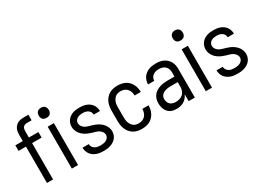

<svg xmlns="http://www.w3.org/2000/svg" viewBox="-30 -1396 2792 2064"><g transform="rotate(-30 1366.0 -363.5)"><path d="M127 0V-451H35V-520H127V-601Q127 -619 130 -637Q133 -655 141 -671Q149 -687 161.5 -700Q174 -713 190.5 -721Q207 -729 224.5 -732Q242 -735 260 -735H321V-666H260Q248 -666 236 -661.5Q224 -657 216.5 -647.5Q209 -638 206 -625.5Q203 -613 203 -601V-520H321V-451H203V0Z M436 0V-520H513V0ZM475 -608Q462 -608 449.5 -611.5Q437 -615 428.5 -624Q420 -633 416 -645Q412 -657 412 -670Q412 -683 416 -695Q420 -707 428.5 -716Q437 -725 449.5 -729Q462 -733 475 -733Q487 -733 499.5 -729Q512 -725 520.5 -716Q529 -707 533 -695Q537 -683 537 -670Q537 -657 533 -645Q529 -633 520.5 -624Q512 -615 499.5 -611.5Q487 -608 475 -608Z M830 8Q809 8 787.5 5.5Q766 3 745.5 -4Q725 -11 706.5 -23.5Q688 -36 675 -53Q662 -70 655 -91Q648 -112 648 -134V-137H725V-135Q725 -117 735 -101.5Q745 -86 760.5 -76.5Q776 -67 794 -64Q812 -61 830 -61Q848 -61 866 -64Q884 -67 899.5 -75Q915 -83 925.5 -98Q936 -113 936 -131Q936 -152 923.5 -169.5Q911 -187 893.5 -197.5Q876 -208 856 -213.5Q836 -219 816.5 -225Q797 -231 778 -238.5Q759 -246 741.5 -256.5Q724 -267 708.5 -281Q693 -295 682 -312Q671 -329 664.5 -349Q658 -369 658 -390Q658 -411 664.5 -431Q671 -451 683.5 -468Q696 -485 713.5 -497Q731 -509 750.5 -516Q770 -523 791 -525.5Q812 -528 833 -528Q854 -528 874.5 -525.5Q895 -523 915 -515.5Q935 -508 952 -496Q969 -484 981.5 -467Q994 -450 1000.5 -429.5Q1007 -409 1007 -388V-385H930V-386Q930 -404 921 -419Q912 -434 898 -443Q884 -452 867 -455.5Q850 -459 833 -459Q816 -459 799 -456Q782 -453 767.5 -444.5Q753 -436 744 -421Q735 -406 735 -389Q735 -369 747 -351.5Q759 -334 776.5 -323Q794 -312 814 -306.5Q834 -301 854 -295Q874 -289 893 -281.5Q912 -274 929.5 -263.5Q947 -253 962.5 -239Q978 -225 989 -208Q1000 -191 1006.5 -171Q1013 -151 1013 -131Q1013 -109 1006 -88.5Q999 -68 985.5 -51Q972 -34 953.5 -22.5Q935 -11 915 -4Q895 3 873.5 5.5Q852 8 830 8Z M1304 8Q1278 8 1251.5 2.5Q1225 -3 1202.5 -16.5Q1180 -30 1163 -50Q1146 -70 1135.5 -94.5Q1125 -119 1121 -145Q1117 -171 1117 -197V-323Q1117 -349 1121 -375Q1125 -401 1135.5 -425.5Q1146 -450 1163 -470Q1180 -490 1202.5 -503.5Q1225 -517 1251.5 -522.5Q1278 -528 1304 -528Q1328 -528 1352.5 -523.5Q1377 -519 1399 -508Q1421 -497 1438.5 -479.5Q1456 -462 1467.5 -440Q1479 -418 1484.5 -394Q1490 -370 1490 -345V-343H1413V-344Q1413 -367 1406 -388.5Q1399 -410 1384 -427Q1369 -444 1347.5 -451.5Q1326 -459 1304 -459Q1287 -459 1271 -455Q1255 -451 1241.5 -441Q1228 -431 1218.5 -417Q1209 -403 1203.5 -387.5Q1198 -372 1196 -355.5Q1194 -339 1194 -323V-197Q1194 -181 1196 -164.5Q1198 -148 1203.5 -132.5Q1209 -117 1218.5 -103Q1228 -89 1241.5 -79Q1255 -69 1271 -65Q1287 -61 1304 -61Q1326 -61 1347.5 -68.5Q1369 -76 1384 -93Q1399 -110 1406 -131.5Q1413 -153 1413 -176V-177H1490V-175Q1490 -150 1484.5 -126Q1479 -102 1467.5 -80Q1456 -58 1438.5 -40.5Q1421 -23 1399 -12Q1377 -1 1352.5 3.5Q1328 8 1304 8Z M1734 8Q1714 8 1694.5 4.5Q1675 1 1658 -8.5Q1641 -18 1628 -33Q1615 -48 1607 -65.5Q1599 -83 1595.5 -102.5Q1592 -122 1592 -142Q1592 -167 1598.5 -191.5Q1605 -216 1620 -236Q1635 -256 1656 -269.5Q1677 -283 1701 -291Q1725 -299 1750 -302Q1775 -305 1800 -305H1886V-357Q1886 -378 1879.5 -398Q1873 -418 1857.5 -432.5Q1842 -447 1821.5 -453Q1801 -459 1780 -459Q1761 -459 1742.5 -455Q1724 -451 1708.5 -440Q1693 -429 1684 -411.5Q1675 -394 1675 -375V-374H1598V-375Q1598 -397 1604.5 -419Q1611 -441 1623.5 -459.5Q1636 -478 1654 -491.5Q1672 -505 1692.5 -513.5Q1713 -522 1735.5 -525Q1758 -528 1780 -528Q1804 -528 1827.5 -524.5Q1851 -521 1872.5 -511Q1894 -501 1912 -485Q1930 -469 1941.5 -448Q1953 -427 1958 -404Q1963 -381 1963 -357V0H1886V-85Q1876 -63 1860.5 -44.5Q1845 -26 1824.5 -14Q1804 -2 1780.5 3Q1757 8 1734 8ZM1763 -61Q1787 -61 1810.5 -68Q1834 -75 1852 -91Q1870 -107 1878 -130Q1886 -153 1886 -177V-236H1800Q1785 -236 1770 -235Q1755 -234 1741 -230Q1727 -226 1713.5 -219.5Q1700 -213 1689.5 -202.5Q1679 -192 1674 -178Q1669 -164 1669 -149Q1669 -131 1675.5 -113Q1682 -95 1695.5 -83Q1709 -71 1727 -66Q1745 -61 1763 -61Z M2099 0V-520H2176V0ZM2138 -608Q2125 -608 2112.5 -611.5Q2100 -615 2091.5 -624Q2083 -633 2079 -645Q2075 -657 2075 -670Q2075 -683 2079 -695Q2083 -707 2091.5 -716Q2100 -725 2112.5 -729Q2125 -733 2138 -733Q2150 -733 2162.5 -729Q2175 -725 2183.5 -716Q2192 -707 2196 -695Q2200 -683 2200 -670Q2200 -657 2196 -645Q2192 -633 2183.5 -624Q2175 -615 2162.5 -611.5Q2150 -608 2138 -608Z M2493 8Q2472 8 2450.5 5.5Q2429 3 2408.5 -4Q2388 -11 2369.5 -23.5Q2351 -36 2338 -53Q2325 -70 2318 -91Q2311 -112 2311 -134V-137H2388V-135Q2388 -117 2398 -101.5Q2408 -86 2423.5 -76.5Q2439 -67 2457 -64Q2475 -61 2493 -61Q2511 -61 2529 -64Q2547 -67 2562.5 -75Q2578 -83 2588.5 -98Q2599 -113 2599 -131Q2599 -152 2586.5 -169.5Q2574 -187 2556.5 -197.5Q2539 -208 2519 -213.5Q2499 -219 2479.5 -225Q2460 -231 2441 -238.5Q2422 -246 2404.5 -256.5Q2387 -267 2371.5 -281Q2356 -295 2345 -312Q2334 -329 2327.5 -349Q2321 -369 2321 -390Q2321 -411 2327.5 -431Q2334 -451 2346.5 -468Q2359 -485 2376.5 -497Q2394 -509 2413.5 -516Q2433 -523 2454 -525.5Q2475 -528 2496 -528Q2517 -528 2537.5 -525.5Q2558 -523 2578 -515.5Q2598 -508 2615 -496Q2632 -484 2644.5 -467Q2657 -450 2663.5 -429.5Q2670 -409 2670 -388V-385H2593V-386Q2593 -404 2584 -419Q2575 -434 2561 -443Q2547 -452 2530 -455.5Q2513 -459 2496 -459Q2479 -459 2462 -456Q2445 -453 2430.5 -444.5Q2416 -436 2407 -421Q2398 -406 2398 -389Q2398 -369 2410 -351.5Q2422 -334 2439.5 -323Q2457 -312 2477 -306.5Q2497 -301 2517 -295Q2537 -289 2556 -281.5Q2575 -274 2592.5 -263.5Q2610 -253 2625.5 -239Q2641 -225 2652 -208Q2663 -191 2669.5 -171Q2676 -151 2676 -131Q2676 -109 2669 -88.5Q2662 -68 2648.5 -51Q2635 -34 2616.5 -22.5Q2598 -11 2578 -4Q2558 3 2536.5 5.5Q2515 8 2493 8Z"/></g></svg>

Font: Iosevka QP
Style: Regular
Weight: 400
Designer: Belleve Invis
Foundry: Belleve Invis
Version: Version 20.0.0; ttfautohint (v1.8.4)